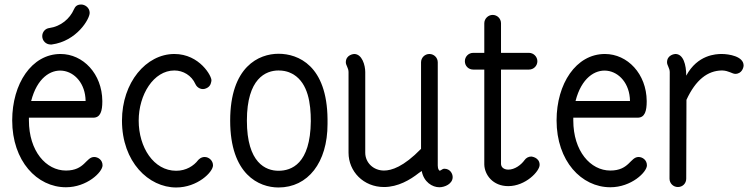

<svg xmlns="http://www.w3.org/2000/svg" viewBox="-20 -820 3337 850"><path d="M204 -623C205 -623 208 -623 209 -623C320 -638 377 -736 377 -763C377 -787 355 -800 340 -800C320 -800 313 -791 307 -778C289 -737 249 -703 199 -696C180 -694 167 -678 167 -660C167 -639 184 -623 204 -623ZM359 -373H118C170 -576 357 -527 359 -373ZM434 -88C434 -112 414 -125 397 -125C360 -125 356 -65 272 -65C184 -65 108 -151 108 -287C108 -291 108 -295 108 -299H393C425 -299 433 -329 433 -371V-373C432 -493 348 -581 248 -581C120 -581 34 -449 34 -287C34 -107 144 9 272 9C365 9 434 -58 434 -88Z M923 -88C923 -109 905 -125 886 -125C869 -125 859 -113 857 -111C838 -86 804 -64 760 -64C660 -64 594 -168 594 -286C594 -401 660 -508 752 -508C791 -508 828 -486 845 -448C853 -430 874 -420 893 -429C915 -438 915 -459 916 -463C919 -481 864 -581 752 -581C627 -581 520 -455 520 -286C520 -103 638 10 760 10C854 10 923 -58 923 -88Z M999 -286C999 -47 1127 10 1213 10C1343 10 1430 -100 1430 -271V-272C1430 -273 1430 -282 1430 -292C1428 -530 1300 -582 1213 -582C1127 -582 999 -526 999 -286ZM1213 -508C1253 -508 1274 -493 1280 -490C1344 -450 1356 -362 1356 -284C1356 -284 1356 -283 1356 -283C1354 -94 1270 -64 1213 -64C1157 -64 1073 -98 1073 -286C1073 -473 1157 -508 1213 -508Z M1680 -65C1633 -65 1597 -100 1597 -144V-501C1597 -531 1583 -581 1548 -581C1546 -581 1511 -578 1511 -544C1511 -531 1523 -519 1523 -501V-144C1523 -61 1589 8 1680 8C1742 8 1796 -24 1834 -54L1847 -63C1856 -14 1894 9 1925 9C1949 9 1984 -6 1984 -36C1984 -51 1973 -73 1947 -73C1937 -73 1930 -62 1925 -65C1925 -66 1918 -69 1918 -87V-88V-544C1918 -565 1901 -581 1881 -581C1861 -581 1844 -565 1844 -544V-161C1766 -81 1713 -65 1680 -65Z M2198 -93V-512H2322C2342 -512 2359 -528 2359 -549C2359 -569 2342 -586 2322 -586H2198V-717C2198 -737 2182 -754 2161 -754C2141 -754 2124 -737 2124 -717V-586H2075C2054 -586 2038 -569 2038 -549C2038 -528 2054 -512 2075 -512H2124V-92C2125 -46 2162 4 2230 4C2307 4 2369 -62 2369 -90C2369 -124 2332 -127 2332 -127C2320 -127 2309 -121 2302 -111C2287 -90 2259 -69 2230 -69C2222 -69 2200 -72 2198 -93Z M2769 -373H2528C2580 -576 2767 -527 2769 -373ZM2844 -88C2844 -112 2824 -125 2807 -125C2770 -125 2766 -65 2682 -65C2594 -65 2518 -151 2518 -287C2518 -291 2518 -295 2518 -299H2803C2835 -299 2843 -329 2843 -371V-373C2842 -493 2758 -581 2658 -581C2530 -581 2444 -449 2444 -287C2444 -107 2554 9 2682 9C2775 9 2844 -58 2844 -88Z M3018 -485C3018 -534 3005 -581 2970 -581C2968 -581 2933 -578 2933 -544C2933 -531 2945 -518 2945 -501L2944 -29C2944 -8 2961 8 2981 8C3002 8 3018 -8 3018 -29L3019 -378C3060 -467 3113 -507 3175 -508H3178C3206 -507 3222 -493 3235 -493C3265 -493 3272 -522 3272 -530C3272 -571 3206 -581 3175 -581C3150 -581 3068 -578 3018 -485Z"/></svg>

Font: LS
Style: Regular
Weight: 400
Designer: BSozoo
Foundry: BSozoo
Version: Version 001.000